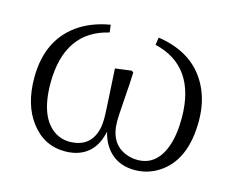

<svg xmlns="http://www.w3.org/2000/svg" viewBox="-81 -640 940 770"><g transform="rotate(15 389.0 -255.0)"><path d="M484.4 -493.2 489.3 -524.4Q643.6 -501 702.1 -379.9Q731.4 -319.3 731.4 -243.2Q731.4 -78.1 630.9 -14.6Q585.9 13.7 533.2 13.7Q444.3 13.7 403.3 -61.5Q392.6 -82 386.7 -106.4Q366.2 -6.8 277.3 10.7Q260.7 13.7 243.2 13.7Q156.2 13.7 101.6 -58.6Q48.8 -127.9 48.8 -240.2Q48.8 -404.3 168.9 -480.5Q220.7 -512.7 290 -524.4L293.9 -493.2Q118.2 -452.1 117.2 -237.3Q117.2 -90.8 193.4 -43.9Q219.7 -28.3 250 -28.3Q341.8 -28.3 359.4 -118.2Q362.3 -135.7 362.3 -156.2Q362.3 -176.8 358.4 -240.2Q353.5 -316.4 351.6 -359.4L418.9 -368.2L426.8 -363.3Q425.8 -323.2 419.9 -247.1Q415 -178.7 415 -158.2Q415 -66.4 483.4 -38.1Q506.8 -28.3 533.2 -28.3Q612.3 -28.3 644.5 -117.2Q662.1 -166 662.1 -237.3Q661.1 -451.2 484.4 -493.2Z"/></g></svg>

Font: GenYoMin JP Light
Style: Regular
Weight: 300
Version: Version 1.001;PS 1;hotconv 16.6.51;makeotf.lib2.5.65220 DEVE